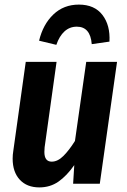

<svg xmlns="http://www.w3.org/2000/svg" viewBox="-20 -799 551 835"><path d="M35 -109Q35 -126 38 -144L92 -530H226L174 -158Q173 -151 173 -138Q173 -96 205 -96Q231 -96 256 -121Q281 -146 306 -186L355 -530H489L414 0H298L303 -81Q270 -34 234 -9Q198 16 151 16Q97 16 66 -17.5Q35 -51 35 -109ZM150 -622Q167 -693 212 -736Q257 -779 323 -779Q391 -779 425.5 -734Q460 -689 456 -618L379 -607Q373 -683 314 -683Q283 -683 260.5 -662.5Q238 -642 225 -604Z"/></svg>

Font: Fira Sans Condensed SemiBold
Style: Italic
Weight: 600
Width: 3
Italic angle: -8°
Designer: bBox Type GmbH & Carrois Corporate GbR & Edenspiekermann AG
Foundry: bBox Type GmbH & Carrois Corporate GbR & Edenspiekermann AG
Version: Version 4.301